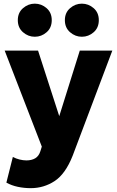

<svg xmlns="http://www.w3.org/2000/svg" viewBox="-20 -780 622 1024"><path d="M144 223.5Q109 223.5 75.5 216.5Q42 209.5 14 194L48.5 57Q65 66 84.5 70.8Q104 75.5 121 75.5Q148.5 75.5 167.8 64.2Q187 53 195.5 26L203 2L5 -510H183L296 -160.5L405.5 -510H579L367.5 50.5Q329 148 271.2 185.8Q213.5 223.5 144 223.5ZM165.5 -584Q130.5 -584 102.8 -608Q75 -632 75 -672.5Q75 -712.5 102.8 -736.5Q130.5 -760.5 165.5 -760.5Q201 -760.5 228.5 -736.5Q256 -712.5 256 -672.5Q256 -632 228.5 -608Q201 -584 165.5 -584ZM416.5 -584Q381.5 -584 353.8 -608Q326 -632 326 -672.5Q326 -712.5 353.8 -736.5Q381.5 -760.5 416.5 -760.5Q452 -760.5 479.5 -736.5Q507 -712.5 507 -672.5Q507 -632 479.5 -608Q452 -584 416.5 -584Z"/></svg>

Font: Geologica
Style: Bold
Weight: 700
Designer: Sindre Bremnes, Frode Helland
Foundry: Monokrom Skriftforlag AS
Version: Version 1.010; ttfautohint (v1.8.4.7-5d5b);gftools[0.9.28]